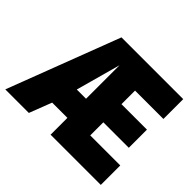

<svg xmlns="http://www.w3.org/2000/svg" viewBox="-156 -915 1130 1130"><g transform="rotate(45 409.0 -350.0)"><path d="M4 0 271 -700H785V-535H549V-422H761V-271H549V-162H799V0H381V-140H254L200 0ZM302 -297H379V-576Z"/></g></svg>

Font: Georama SemiCondensed ExtraBold
Style: Regular
Weight: 800
Width: 4
Designer: Jean-Baptiste Levee
Foundry: Production Type
Version: Version 1.000